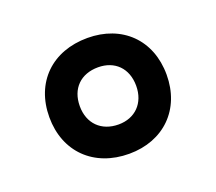

<svg xmlns="http://www.w3.org/2000/svg" viewBox="-66 -794 540 480"><g transform="rotate(-20 204.0 -554.0)"><path d="M205 -400C297 -400 360 -462 360 -554C360 -647 297 -708 205 -708C111 -708 48 -647 48 -554C48 -462 111 -400 205 -400ZM205 -478C159 -478 129 -508 129 -554C129 -601 159 -630 205 -630C249 -630 279 -601 279 -554C279 -508 249 -478 205 -478Z"/></g></svg>

Font: Fixel Display Medium
Style: Regular
Weight: 500
Designer: AlfaBravo + MacPaw
Foundry: Kyrylo Tkachov, Marchela Mozhyna, Serhii Makarenko, Maria Weinstein, Zakhar Kryvoshyya
Version: Version 1.211